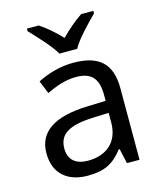

<svg xmlns="http://www.w3.org/2000/svg" viewBox="-115 -850 792 944"><g transform="rotate(-15 280.5 -378.0)"><path d="M235 -606H325C349 -651 412 -715 450 -753V-766H388C353 -743 315 -710 279 -674C246 -710 207 -743 172 -766H112V-753C148 -715 209 -651 235 -606ZM288 -545C218 -545 152 -524 105 -499L132 -433C176 -454 227 -474 283 -474C353 -474 394 -444 394 -355V-323L303 -320C128 -315 46 -256 46 -149C46 -40 118 10 215 10C305 10 348 -17 395 -76H399L416 0H480V-365C480 -490 418 -545 288 -545ZM314 -259 393 -262V-214C393 -110 325 -61 235 -61C177 -61 137 -88 137 -148C137 -216 180 -254 314 -259Z"/></g></svg>

Font: Noto Sans Bengali
Style: Regular
Weight: 400
Designer: Jelle Bosma - Monotype Design Team
Foundry: Monotype Imaging Inc.
Version: Version 2.003